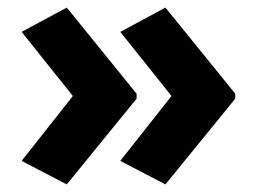

<svg xmlns="http://www.w3.org/2000/svg" viewBox="-20 -530 678 506"><path d="M600 -270V-283L416 -510L297 -446L432 -277L297 -106L416 -44ZM340 -270V-283L156 -510L37 -446L172 -277L37 -106L156 -44Z"/></svg>

Font: Noto Sans Thai Looped ExtraBold
Style: Regular
Weight: 800
Designer: Cadson Demak Team
Foundry: Cadson Demak Co., Ltd.
Version: Version 1.001